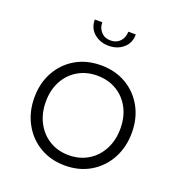

<svg xmlns="http://www.w3.org/2000/svg" viewBox="-135 -863 924 985"><g transform="rotate(20 327.0 -370.0)"><path d="M327 9Q249 9 189 -26.8Q129 -62.5 95 -125Q61 -187.5 61 -266Q61 -345 95 -406.5Q129 -468 189 -503Q249 -538 327 -538Q405 -538 465 -503Q525 -468 559 -406.5Q593 -345 593 -266Q593 -187.5 559 -125Q525 -62.5 465 -26.8Q405 9 327 9ZM327 -47.5Q386.5 -47.5 432.5 -75.5Q478.5 -103.5 504.5 -153Q530.5 -202.5 530.5 -266Q530.5 -330 504.5 -378.5Q478.5 -427 432.5 -454.2Q386.5 -481.5 327 -481.5Q267.5 -481.5 221.5 -454.2Q175.5 -427 149.5 -378.5Q123.5 -330 123.5 -266Q123.5 -202.5 149.5 -153Q175.5 -103.5 221.5 -75.5Q267.5 -47.5 327 -47.5ZM215.5 -747.5H256.5Q256.5 -716 276 -695Q295.5 -674 327.5 -674Q360 -674 379.2 -695Q398.5 -716 398.5 -747.5H439.5Q439.5 -700.5 407.2 -672.8Q375 -645 327.5 -645Q280.5 -645 248 -672.8Q215.5 -700.5 215.5 -747.5Z"/></g></svg>

Font: Epilogue Light
Style: Regular
Weight: 300
Designer: Tyler Finck
Foundry: Etcetera Type Co
Version: Version 2.111; ttfautohint (v1.8.3)